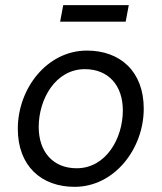

<svg xmlns="http://www.w3.org/2000/svg" viewBox="-20 -720 629 744"><path d="M269 4C424 4 537 -144 537 -299C537 -443 446 -524 317 -524C162 -524 49 -377 49 -221C49 -77 140 4 269 4ZM277 -68C186 -68 130 -131 130 -228C130 -336 195 -452 309 -452C400 -452 456 -389 456 -292C456 -184 391 -68 277 -68ZM213 -636H467L479 -700H225Z"/></svg>

Font: Fixel Text 20240404
Style: Italic
Weight: 400
Width: 4
Italic angle: -10°
Designer: AlfaBravo + MacPaw
Foundry: Kyrylo Tkachov, Marchela Mozhyna, Serhii Makarenko, Maria Weinstein, Zakhar Kryvoshyya
Version: Version 1.211;Glyphs 3.2 (3225)